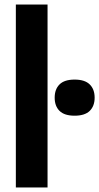

<svg xmlns="http://www.w3.org/2000/svg" viewBox="-20 -828 438 848"><path d="M50 0V-808H190V0ZM309.5 -317Q264.5 -317 243 -338.2Q221.5 -359.5 221.5 -396.5Q221.5 -434 243 -455.2Q264.5 -476.5 309.5 -476.5Q354.5 -476.5 376.2 -455.2Q398 -434 398 -396.5Q398 -359.5 376.2 -338.2Q354.5 -317 309.5 -317Z"/></svg>

Font: Encode Sans Condensed
Style: Bold
Weight: 700
Width: 3
Designer: Multiple Designers
Foundry: Impallari Type
Version: Version 3.000; ttfautohint (v1.8.3) -l 8 -r 50 -G 200 -x 14 